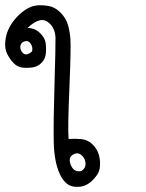

<svg xmlns="http://www.w3.org/2000/svg" viewBox="-48 -553 568 749"><path d="M249 175.8Q209 175.8 186 127.4Q163.1 79.1 161.6 -0.5Q160.2 -80.1 164.6 -224.1Q168.9 -368.2 168.5 -402.8Q168 -437.5 148.9 -458Q129.9 -478.5 108.4 -474.1Q86.9 -469.7 59.6 -444.3Q87.9 -443.4 107.4 -424.8Q127 -406.2 129.9 -386.2Q132.8 -366.2 130.9 -344.7Q128.9 -323.2 114.7 -308.6Q100.6 -293.9 81.5 -290.5Q62.5 -287.1 41.5 -289.1Q20.5 -291 5.4 -306.6Q-9.8 -322.3 -20 -342.8Q-30.3 -363.3 -27.3 -392.1Q-24.4 -420.9 -12.2 -444.3Q0 -467.8 17.6 -486.3Q35.2 -504.9 54.7 -517.1Q74.2 -529.3 94.2 -531.7Q114.3 -534.2 140.6 -529.8Q167 -525.4 188 -503.9Q209 -482.4 216.3 -458.5Q223.6 -434.6 226.6 -402.3Q229.5 -370.1 222.7 -209.5Q215.8 -48.8 219.7 -10.7Q244.1 -12.7 269.5 -10.3Q294.9 -7.8 314 11.2Q333 30.3 338.9 55.7Q344.7 81.1 340.8 104.5Q336.9 127.9 310.5 152.8Q284.2 177.7 249 175.8ZM269.5 114.3Q287.1 102.5 285.6 83.5Q284.2 64.5 269.5 51.8Q254.9 39.1 235.8 50.8Q216.8 62.5 228.5 91.3Q240.2 120.1 269.5 114.3ZM77.1 -352.5Q81.1 -368.2 71.8 -382.3Q62.5 -396.5 47.4 -391.6Q32.2 -386.7 31.2 -371.1Q30.3 -355.5 43 -344.7Q55.7 -334 77.1 -352.5Z"/></svg>

Font: JasonHandwriting2
Style: Regular
Weight: 400
Version: Version 1.05.10